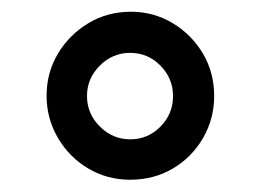

<svg xmlns="http://www.w3.org/2000/svg" viewBox="-20 -719 440 324"><path d="M199.8 -415.7Q161.1 -415.7 129.2 -434.5Q97.3 -453.3 78 -485.8Q58.8 -518.4 58.6 -557Q58.6 -596.5 77.8 -628.5Q97 -660.6 129.2 -679.9Q161.3 -699.2 200.8 -699.2Q239.4 -699.2 271.5 -679.9Q303.5 -660.6 322.5 -628.5Q341.4 -596.5 341.4 -557Q341.4 -518.4 322.5 -485.8Q303.5 -453.3 271.5 -434.5Q239.4 -415.7 199.8 -415.7ZM199.8 -483.9Q229.7 -483.9 250.8 -505.4Q272 -526.9 272 -556.8Q272 -586.7 250.7 -608.3Q229.5 -629.8 199.6 -629.8Q170.1 -629.8 148.5 -608.3Q126.8 -586.7 126.8 -557Q126.8 -527.1 148.5 -505.5Q170.1 -483.9 199.8 -483.9Z"/></svg>

Font: Archivo SemiBold Condensed
Style: Regular
Weight: 600
Width: 3
Version: Version 2.001